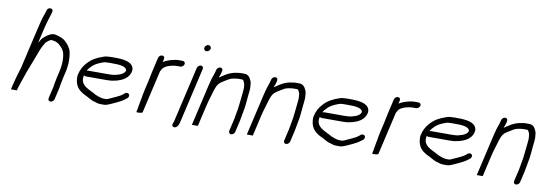

<svg xmlns="http://www.w3.org/2000/svg" viewBox="-58 -1134 4498 1583"><g transform="rotate(10 2190.5 -342.0)"><path d="M231.8 -714 228.1 -702C225.6 -694 223.1 -686.3 220.8 -679C206.3 -641.3 195.3 -594.6 185.2 -551L107.4 -214C95.2 -170.3 80.9 -129.7 71.1 -87C68.1 -77 65.7 -68 63.9 -60L55.1 -22H105.1L109.5 -41C110.7 -46.3 113 -53.3 116.3 -62C124.1 -88.3 132.4 -107 141.6 -137C151.6 -168.8 164.6 -202.8 176.8 -233C186.1 -256.1 210.7 -324 219.9 -346C229.1 -371.8 238.3 -396.4 250.5 -418C257.2 -428.4 262.6 -442.6 270.1 -451C279.2 -459.6 299.7 -480 316.8 -480C349.5 -476.7 374 -466.7 388.4 -448C396.8 -440.4 404 -434.8 410.1 -425C416.1 -414.1 423.9 -406.2 426.7 -393C433 -369.8 436.6 -335.9 434.1 -308C432 -290 432.1 -273.2 427.4 -253L411.9 -186C408.9 -172.6 403.9 -142.3 400.8 -129C397.6 -115.4 398.8 -103.3 393.8 -90L373.9 -4C370.9 9.2 379.9 21 393.2 21C406.4 21 420.9 9.2 423.9 -4L443.5 -89C447.7 -101.5 447.5 -114.9 450.8 -129C454 -142.9 458.6 -171.6 461.9 -186L477.9 -255C480.6 -267 482.3 -285.9 483.8 -298L485.5 -314C487.2 -348 483.7 -387.1 477 -416C467.4 -444.3 450.5 -467.9 429.4 -487C408 -510.5 376.6 -520.8 337.4 -530C302.5 -536.8 259.7 -503.6 239.5 -483C226.6 -470.7 220.2 -454.3 209.1 -438L235.4 -552C247.2 -603 263.4 -654.3 277.1 -698L279.9 -710C290.1 -740.7 239.5 -747 231.8 -714Z M642.6 -280 649.4 -292C651.8 -296.7 657.4 -303.3 666 -312C684.3 -332.9 700 -343.4 723 -355L743 -364C751.7 -366.7 759.7 -369.7 767.1 -373C780.2 -377.5 796.7 -378 813.3 -378H841.3C892.5 -378 957.3 -376.7 963.5 -340C958.1 -316.8 936.7 -308.1 921.3 -300L908.3 -296C891.4 -290.2 872.7 -285 851.8 -285C844.3 -284.3 836.9 -284 829.6 -284H656.6C652.6 -284 647.9 -282.7 642.6 -280ZM1004.2 -159C997.2 -159 990.8 -156.7 985.1 -152L976.2 -144C960.3 -131.1 940.5 -119.9 920.9 -112L877.2 -92C865.6 -86.8 855 -80.8 842.2 -79H821.2C806.6 -80.2 802.1 -80.7 791.4 -84L776.5 -89C768.1 -91.3 756.9 -95.9 749.9 -99C701.9 -130.6 607.3 -148.7 627.7 -237L628.6 -241C632.9 -236.3 638.4 -234 645 -234H818C826 -234 834.4 -234.3 843.3 -235C852.6 -235 861.8 -236 870.9 -238C914.1 -244.9 958.1 -260.6 986 -290C1008.9 -313.8 1021.4 -352.9 1008.8 -376C991.4 -419 925.8 -428 852.8 -428H824.8C801.3 -428 778.7 -426.4 759.7 -419C707.7 -401.5 667.4 -380.8 631.7 -341C605 -311.7 588.3 -282.9 577.5 -236C575.6 -228 575.3 -217.7 576.3 -205C579.5 -154.7 600.5 -121.1 636.6 -98C654.6 -83.8 673.6 -79.2 695.2 -66C717.6 -54.9 726.5 -46.9 751.5 -41L767.3 -36C779.9 -31.4 788.4 -30 806.9 -30C816.8 -29.3 826.1 -29.3 834.9 -30C855 -31.2 872.7 -40.5 888.9 -47L932.5 -67C957.5 -78.2 982.4 -92.1 1003.2 -109L1012.8 -116C1018.5 -120.7 1022.2 -126.5 1023.8 -133.5C1027 -147.4 1018.1 -159 1004.2 -159Z M1204.7 -488 1176.3 -365C1170.3 -339.1 1165.6 -310 1159.3 -283L1140.6 -202C1138.3 -192 1136.1 -181 1134 -169L1128.2 -135C1126.5 -125 1124.8 -116 1122.9 -108C1119.5 -93.3 1115.3 -61.8 1112.5 -50C1112.3 -46 1111.4 -40.7 1109.8 -34L1106.2 -18C1105.7 -16 1109.6 -15 1118 -15C1127 -15 1155.9 -16.9 1157.5 -24L1240.2 -382C1244 -389.9 1250.6 -401 1255.2 -408C1270 -425.8 1299.5 -437.8 1324.3 -443C1336.3 -445.3 1348.6 -449 1363.7 -449H1398.7C1411.9 -449 1426.4 -460.8 1429.4 -474C1432.5 -487.2 1423.4 -499 1410.2 -499H1375.2C1365.2 -499 1355.6 -498 1346.5 -496C1317.1 -490.9 1286.9 -482.1 1263.3 -469C1258.1 -467 1253.2 -464.3 1248.4 -461L1254.7 -488C1257.9 -502.1 1249.2 -513 1235.4 -513C1221.7 -513 1207.9 -502.1 1204.7 -488Z M1533.7 -462 1425.6 6C1425 8.7 1424.1 11.3 1422.8 14C1413.6 31.7 1413.6 47.4 1429.1 51.5C1454.4 58.2 1470.3 29 1475.6 6L1583.7 -462C1586.7 -475.2 1577.6 -487 1564.4 -487C1551.2 -487 1536.7 -475.2 1533.7 -462ZM1566.4 -638.5C1563 -623.7 1572.8 -611 1587.6 -611C1601.4 -611 1615.5 -621.6 1618.7 -635.5C1622.2 -650.6 1611.1 -664 1596.8 -664C1582.9 -664 1569.6 -652.4 1566.4 -638.5Z M1694.4 -474 1691.9 -463C1684.7 -431.7 1673 -411.5 1664.8 -376C1660.9 -362 1657.3 -348 1654.1 -334L1575.6 6C1575.2 8 1583.4 8.3 1600.4 7C1616.7 8.3 1625.2 8 1625.6 6L1664.6 -163C1670.4 -187.8 1680.1 -223.8 1687.2 -245.5C1699.3 -282.6 1708.2 -328.7 1728.2 -356C1740.2 -374.1 1760.3 -384.7 1778.4 -396C1799.4 -409 1821.5 -424.8 1847.8 -428C1858.6 -429.1 1872.3 -433 1885 -433H1917C1930.8 -433 1932.5 -420.4 1937.7 -410C1943.6 -398.6 1941.4 -393.7 1943.7 -380C1946.5 -366 1943.8 -341.7 1942 -325C1937.4 -286.7 1934.9 -248.4 1929.5 -210L1926.9 -190C1925.2 -177.5 1923.4 -166.1 1920.3 -153C1919.6 -147 1918.5 -141 1917.2 -135C1914.2 -122.2 1913 -108.3 1910.2 -96L1887.3 3C1884.3 16.2 1893.3 28 1906.5 28C1919.7 28 1934.3 16.2 1937.3 3L1960.2 -96C1962.8 -107.6 1964.4 -123.2 1967.2 -135C1968.7 -141.7 1969.9 -148.3 1970.8 -155C1986.7 -224 1986.4 -285.9 1994.8 -350L1996.3 -374C1996.3 -382.7 1995.8 -390.3 1994.7 -397L1993.1 -412C1993 -420 1990.4 -429 1985.3 -439C1975.7 -460 1962.2 -483 1928.5 -483H1896.5C1888.5 -483 1879.9 -482 1870.8 -480C1836.3 -476.3 1808.7 -465.7 1782.1 -451C1765.1 -439.8 1741.3 -426.8 1725.6 -414C1727.3 -418.7 1728.4 -422 1728.9 -424C1734.8 -436.3 1738.2 -447.1 1741.9 -463L1744.4 -474C1747.5 -487.2 1738.4 -499 1725.2 -499C1712 -499 1697.5 -487.2 1694.4 -474Z M2154.4 -474 2151.9 -463C2144.7 -431.7 2133 -411.5 2124.8 -376C2120.9 -362 2117.3 -348 2114.1 -334L2035.6 6C2035.2 8 2043.4 8.3 2060.4 7C2076.7 8.3 2085.2 8 2085.6 6L2124.6 -163C2130.4 -187.8 2140.1 -223.8 2147.2 -245.5C2159.3 -282.6 2168.2 -328.7 2188.2 -356C2200.2 -374.1 2220.3 -384.7 2238.4 -396C2259.4 -409 2281.5 -424.8 2307.8 -428C2318.6 -429.1 2332.3 -433 2345 -433H2377C2390.8 -433 2392.5 -420.4 2397.7 -410C2403.6 -398.6 2401.4 -393.7 2403.7 -380C2406.5 -366 2403.8 -341.7 2402 -325C2397.4 -286.7 2394.9 -248.4 2389.5 -210L2386.9 -190C2385.2 -177.5 2383.4 -166.1 2380.3 -153C2379.6 -147 2378.5 -141 2377.2 -135C2374.2 -122.2 2373 -108.3 2370.2 -96L2347.3 3C2344.3 16.2 2353.3 28 2366.5 28C2379.7 28 2394.3 16.2 2397.3 3L2420.2 -96C2422.8 -107.6 2424.4 -123.2 2427.2 -135C2428.7 -141.7 2429.9 -148.3 2430.8 -155C2446.7 -224 2446.4 -285.9 2454.8 -350L2456.3 -374C2456.3 -382.7 2455.8 -390.3 2454.7 -397L2453.1 -412C2453 -420 2450.4 -429 2445.3 -439C2435.7 -460 2422.2 -483 2388.5 -483H2356.5C2348.5 -483 2339.9 -482 2330.8 -480C2296.3 -476.3 2268.7 -465.7 2242.1 -451C2225.1 -439.8 2201.3 -426.8 2185.6 -414C2187.3 -418.7 2188.4 -422 2188.9 -424C2194.8 -436.3 2198.2 -447.1 2201.9 -463L2204.4 -474C2207.5 -487.2 2198.4 -499 2185.2 -499C2172 -499 2157.5 -487.2 2154.4 -474Z M2616.6 -280 2623.4 -292C2625.8 -296.7 2631.4 -303.3 2640 -312C2658.3 -332.9 2674 -343.4 2697 -355L2717 -364C2725.7 -366.7 2733.7 -369.7 2741.1 -373C2754.2 -377.5 2770.7 -378 2787.3 -378H2815.3C2866.5 -378 2931.3 -376.7 2937.5 -340C2932.1 -316.8 2910.7 -308.1 2895.3 -300L2882.3 -296C2865.4 -290.2 2846.7 -285 2825.8 -285C2818.3 -284.3 2810.9 -284 2803.6 -284H2630.6C2626.6 -284 2621.9 -282.7 2616.6 -280ZM2978.2 -159C2971.2 -159 2964.8 -156.7 2959.1 -152L2950.2 -144C2934.3 -131.1 2914.5 -119.9 2894.9 -112L2851.2 -92C2839.6 -86.8 2829 -80.8 2816.2 -79H2795.2C2780.6 -80.2 2776.1 -80.7 2765.4 -84L2750.5 -89C2742.1 -91.3 2730.9 -95.9 2723.9 -99C2675.9 -130.6 2581.3 -148.7 2601.7 -237L2602.6 -241C2606.9 -236.3 2612.4 -234 2619 -234H2792C2800 -234 2808.4 -234.3 2817.3 -235C2826.6 -235 2835.8 -236 2844.9 -238C2888.1 -244.9 2932.1 -260.6 2960 -290C2982.9 -313.8 2995.4 -352.9 2982.8 -376C2965.4 -419 2899.8 -428 2826.8 -428H2798.8C2775.3 -428 2752.7 -426.4 2733.7 -419C2681.7 -401.5 2641.4 -380.8 2605.7 -341C2579 -311.7 2562.3 -282.9 2551.5 -236C2549.6 -228 2549.3 -217.7 2550.3 -205C2553.5 -154.7 2574.5 -121.1 2610.6 -98C2628.6 -83.8 2647.6 -79.2 2669.2 -66C2691.6 -54.9 2700.5 -46.9 2725.5 -41L2741.3 -36C2753.9 -31.4 2762.4 -30 2780.9 -30C2790.8 -29.3 2800.1 -29.3 2808.9 -30C2829 -31.2 2846.7 -40.5 2862.9 -47L2906.5 -67C2931.5 -78.2 2956.4 -92.1 2977.2 -109L2986.8 -116C2992.5 -120.7 2996.2 -126.5 2997.8 -133.5C3001 -147.4 2992.1 -159 2978.2 -159Z M3178.7 -488 3150.3 -365C3144.3 -339.1 3139.6 -310 3133.3 -283L3114.6 -202C3112.3 -192 3110.1 -181 3108 -169L3102.2 -135C3100.5 -125 3098.8 -116 3096.9 -108C3093.5 -93.3 3089.3 -61.8 3086.5 -50C3086.3 -46 3085.4 -40.7 3083.8 -34L3080.2 -18C3079.7 -16 3083.6 -15 3092 -15C3101 -15 3129.9 -16.9 3131.5 -24L3214.2 -382C3218 -389.9 3224.6 -401 3229.2 -408C3244 -425.8 3273.5 -437.8 3298.3 -443C3310.3 -445.3 3322.6 -449 3337.7 -449H3372.7C3385.9 -449 3400.4 -460.8 3403.4 -474C3406.5 -487.2 3397.4 -499 3384.2 -499H3349.2C3339.2 -499 3329.6 -498 3320.5 -496C3291.1 -490.9 3260.9 -482.1 3237.3 -469C3232.1 -467 3227.2 -464.3 3222.4 -461L3228.7 -488C3231.9 -502.1 3223.2 -513 3209.4 -513C3195.7 -513 3181.9 -502.1 3178.7 -488Z M3512.6 -280 3519.4 -292C3521.8 -296.7 3527.4 -303.3 3536 -312C3554.3 -332.9 3570 -343.4 3593 -355L3613 -364C3621.7 -366.7 3629.7 -369.7 3637.1 -373C3650.2 -377.5 3666.7 -378 3683.3 -378H3711.3C3762.5 -378 3827.3 -376.7 3833.5 -340C3828.1 -316.8 3806.7 -308.1 3791.3 -300L3778.3 -296C3761.4 -290.2 3742.7 -285 3721.8 -285C3714.3 -284.3 3706.9 -284 3699.6 -284H3526.6C3522.6 -284 3517.9 -282.7 3512.6 -280ZM3874.2 -159C3867.2 -159 3860.8 -156.7 3855.1 -152L3846.2 -144C3830.3 -131.1 3810.5 -119.9 3790.9 -112L3747.2 -92C3735.6 -86.8 3725 -80.8 3712.2 -79H3691.2C3676.6 -80.2 3672.1 -80.7 3661.4 -84L3646.5 -89C3638.1 -91.3 3626.9 -95.9 3619.9 -99C3571.9 -130.6 3477.3 -148.7 3497.7 -237L3498.6 -241C3502.9 -236.3 3508.4 -234 3515 -234H3688C3696 -234 3704.4 -234.3 3713.3 -235C3722.6 -235 3731.8 -236 3740.9 -238C3784.1 -244.9 3828.1 -260.6 3856 -290C3878.9 -313.8 3891.4 -352.9 3878.8 -376C3861.4 -419 3795.8 -428 3722.8 -428H3694.8C3671.3 -428 3648.7 -426.4 3629.7 -419C3577.7 -401.5 3537.4 -380.8 3501.7 -341C3475 -311.7 3458.3 -282.9 3447.5 -236C3445.6 -228 3445.3 -217.7 3446.3 -205C3449.5 -154.7 3470.5 -121.1 3506.6 -98C3524.6 -83.8 3543.6 -79.2 3565.2 -66C3587.6 -54.9 3596.5 -46.9 3621.5 -41L3637.3 -36C3649.9 -31.4 3658.4 -30 3676.9 -30C3686.8 -29.3 3696.1 -29.3 3704.9 -30C3725 -31.2 3742.7 -40.5 3758.9 -47L3802.5 -67C3827.5 -78.2 3852.4 -92.1 3873.2 -109L3882.8 -116C3888.5 -120.7 3892.2 -126.5 3893.8 -133.5C3897 -147.4 3888.1 -159 3874.2 -159Z M4079.4 -474 4076.9 -463C4069.7 -431.7 4058 -411.5 4049.8 -376C4045.9 -362 4042.3 -348 4039.1 -334L3960.6 6C3960.2 8 3968.4 8.3 3985.4 7C4001.7 8.3 4010.2 8 4010.6 6L4049.6 -163C4055.4 -187.8 4065.1 -223.8 4072.2 -245.5C4084.3 -282.6 4093.2 -328.7 4113.2 -356C4125.2 -374.1 4145.3 -384.7 4163.4 -396C4184.4 -409 4206.5 -424.8 4232.8 -428C4243.6 -429.1 4257.3 -433 4270 -433H4302C4315.8 -433 4317.5 -420.4 4322.7 -410C4328.6 -398.6 4326.4 -393.7 4328.7 -380C4331.5 -366 4328.8 -341.7 4327 -325C4322.4 -286.7 4319.9 -248.4 4314.5 -210L4311.9 -190C4310.2 -177.5 4308.4 -166.1 4305.3 -153C4304.6 -147 4303.5 -141 4302.2 -135C4299.2 -122.2 4298 -108.3 4295.2 -96L4272.3 3C4269.3 16.2 4278.3 28 4291.5 28C4304.7 28 4319.3 16.2 4322.3 3L4345.2 -96C4347.8 -107.6 4349.4 -123.2 4352.2 -135C4353.7 -141.7 4354.9 -148.3 4355.8 -155C4371.7 -224 4371.4 -285.9 4379.8 -350L4381.3 -374C4381.3 -382.7 4380.8 -390.3 4379.7 -397L4378.1 -412C4378 -420 4375.4 -429 4370.3 -439C4360.7 -460 4347.2 -483 4313.5 -483H4281.5C4273.5 -483 4264.9 -482 4255.8 -480C4221.3 -476.3 4193.7 -465.7 4167.1 -451C4150.1 -439.8 4126.3 -426.8 4110.6 -414C4112.3 -418.7 4113.4 -422 4113.9 -424C4119.8 -436.3 4123.2 -447.1 4126.9 -463L4129.4 -474C4132.5 -487.2 4123.4 -499 4110.2 -499C4097 -499 4082.5 -487.2 4079.4 -474Z"/></g></svg>

Font: HoneyBee
Style: BookIt
Weight: 300
Foundry: Cannot Into Space Fonts
Version: Version 0.89